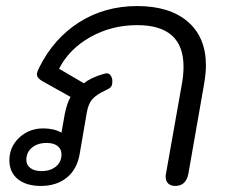

<svg xmlns="http://www.w3.org/2000/svg" viewBox="-20 -604 748 634"><path d="M11 -75Q11 -119 43.5 -149.5Q76 -180 123 -180Q158 -180 183 -166L194 -228Q201 -263 213 -284L120 -336Q102 -346 102 -359Q102 -366 109 -380Q157 -477 241.5 -530.5Q326 -584 433 -584Q540 -584 600 -532.5Q660 -481 660 -388Q660 -363 654 -327L602 -30Q594 10 559 10Q544 10 535.5 2Q527 -6 527 -21Q527 -27 528 -30L581 -329Q586 -357 586 -384Q586 -521 433 -521Q349 -521 279 -482Q209 -443 175 -377L257 -329Q279 -347 319 -359Q329 -362 331 -362Q341 -362 346 -354Q351 -346 351 -336Q351 -324 347 -318Q343 -312 329 -306Q297 -291 284 -275.5Q271 -260 266 -229L243 -95Q234 -44 200 -17Q166 10 115 10Q67 10 39 -12.5Q11 -35 11 -75ZM183 -94Q183 -112 170 -122Q157 -132 134 -132Q104 -132 85.5 -116.5Q67 -101 67 -76Q67 -59 80.5 -49Q94 -39 117 -39Q146 -39 164.5 -54Q183 -69 183 -94Z"/></svg>

Font: Kodchasan
Style: Italic
Weight: 400
Italic angle: -10°
Version: Version 1.000; ttfautohint (v1.6)